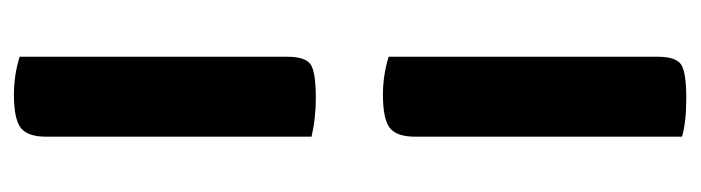

<svg xmlns="http://www.w3.org/2000/svg" viewBox="-376 -408 982 269"><g transform="rotate(-90 114.5 -273.0)"><path d="M170 -361Q170 -336 159.5 -328.5Q149 -321 112 -321Q84 -321 58 -327V-699Q58 -725 70.5 -734.5Q83 -744 117 -744Q144 -744 170 -736ZM170 158Q170 183 159.5 190.5Q149 198 112 198Q78 198 58 192V-182Q58 -208 70.5 -217.5Q83 -227 117 -227Q144 -227 170 -219Z"/></g></svg>

Font: Yanone Kaffeesatz Bold
Style: Regular
Weight: 700
Designer: Yanone (Cyrillic: Daniel Pouzeot)
Foundry: Yanone
Version: Version 1.003;PS 001.003;hotconv 1.0.88;makeotf.lib2.5.64775